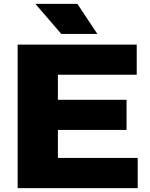

<svg xmlns="http://www.w3.org/2000/svg" viewBox="-20 -970 774 990"><path d="M71 0V-740H685V-584.5H278.5V-455.5H632.5V-300H278.5V-155.5H690V0ZM296 -795 162.5 -950H379L482 -795Z"/></svg>

Font: Encode Sans Exp XBd
Style: Regular
Weight: 800
Width: 7
Designer: Multiple Designers
Foundry: Impallari Type
Version: Version 3.002; ttfautohint (v1.8.3) -l 8 -r 50 -G 200 -x 14 